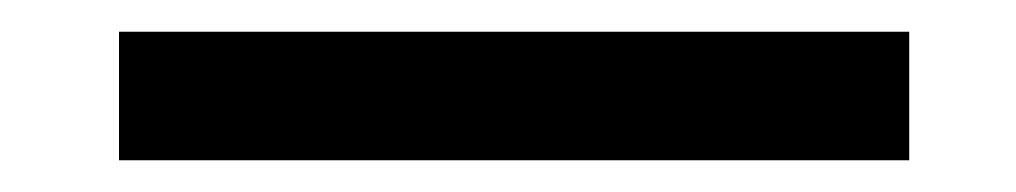

<svg xmlns="http://www.w3.org/2000/svg" viewBox="-20 -834 640 121"><path d="M55 -814H553V-733H55Z"/></svg>

Font: Inknut Antiqua Black
Style: Regular
Weight: 900
Designer: Claus Eggers Sørensen
Foundry: Claus Eggers Sørensen
Version: Version 1.003; ttfautohint (v1.8.2) -l 8 -r 50 -G 200 -x 14 